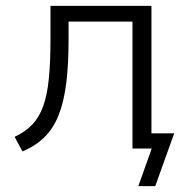

<svg xmlns="http://www.w3.org/2000/svg" viewBox="-20 -509 651 658"><path d="M454 129 500 0H436V-52H577L512 129ZM57 10 30 -40Q67 -57 91 -82.5Q115 -108 128.5 -146.5Q142 -185 147.5 -240.5Q153 -296 153 -374V-489H499V0H434V-435H215V-373Q215 -287 207 -223.5Q199 -160 181 -114.5Q163 -69 132.5 -39Q102 -9 57 10Z"/></svg>

Font: Nunito Sans 10pt Light
Style: Regular
Weight: 300
Designer: Vernon Adams
Foundry: Vernon Adams
Version: Version 3.101;gftools[0.9.27]